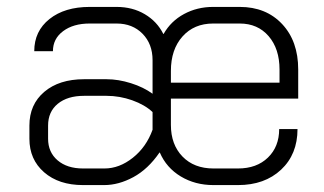

<svg xmlns="http://www.w3.org/2000/svg" viewBox="-20 -527 938 555"><path d="M65 -126V-164Q65 -225 108 -261.5Q151 -298 223 -298H288Q322 -298 358.5 -286.5Q395 -275 421 -256V-353Q421 -400 392 -429.5Q363 -459 317 -459H239Q192 -459 162.5 -437Q133 -415 133 -379H79Q79 -437 123 -472Q167 -507 239 -507H317Q363 -507 398.5 -486Q434 -465 452 -429H453Q474 -466 512 -486.5Q550 -507 596 -507H673Q749 -507 795.5 -457.5Q842 -408 842 -326V-242H474V-166Q474 -109 507.5 -74.5Q541 -40 597 -40H668Q722 -40 754.5 -71.5Q787 -103 787 -154H840Q840 -81 792.5 -36.5Q745 8 668 8H597Q544 8 502.5 -17Q461 -42 442 -86H441Q408 -38 365.5 -15Q323 8 281 8H220Q150 8 107.5 -29Q65 -66 65 -126ZM788 -288V-326Q788 -386 756.5 -422.5Q725 -459 673 -459H596Q541 -459 507.5 -421.5Q474 -384 474 -322V-288ZM282 -40Q325 -40 364 -71Q403 -102 421 -152V-203Q399 -224 362.5 -237Q326 -250 288 -250H223Q175 -250 147 -227Q119 -204 119 -164V-126Q119 -87 146.5 -63.5Q174 -40 220 -40Z"/></svg>

Font: Bai Jamjuree Light
Style: Regular
Weight: 300
Designer: Katatrad Aksorn Co.,Ltd.
Foundry: Cadson Demak Co.,Ltd.
Version: Version 1.000; ttfautohint (v1.6)